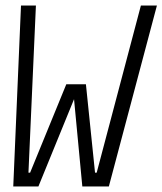

<svg xmlns="http://www.w3.org/2000/svg" viewBox="-20 -675 588 695"><path d="M490 -655H548L374 0H278L248 -316L119 0H28L56 -655H110L83 -50H89L220 -370H291L324 -50H330Z"/></svg>

Font: TypoPRO Lekton
Style: Italic
Weight: 400
Italic angle: -9.3°
Designer: Paolo Mazzetti, Luciano Perondi, Raffaele Flato, Elena Papassissa, Emilio Macchia, Michela Povoleri, Tobias Seemiller, R
Version: Version 3.000